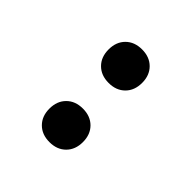

<svg xmlns="http://www.w3.org/2000/svg" viewBox="-5 -827 413 413"><g transform="rotate(-45 201.0 -621.0)"><path d="M291 -570Q268 -570 254 -584Q240 -598 240 -621Q240 -644 254 -658Q268 -672 291 -672Q314 -672 328 -658Q342 -644 342 -621Q342 -598 328 -584Q314 -570 291 -570ZM111 -570Q88 -570 74 -584Q60 -598 60 -621Q60 -644 74 -658Q88 -672 111 -672Q134 -672 148 -658Q162 -644 162 -621Q162 -598 148 -584Q134 -570 111 -570Z"/></g></svg>

Font: Space Grotesk Light
Style: Regular
Weight: 300
Designer: Florian Karsten
Foundry: Florian Karsten
Version: Version 2.000